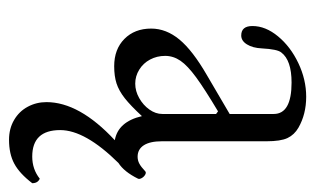

<svg xmlns="http://www.w3.org/2000/svg" viewBox="-160 -306 715 436"><g transform="rotate(90 198.0 -87.5)"><path d="M44.4 -72.8Q44.4 -106.9 69.3 -137Q94.2 -167 149.9 -199.2L238.3 -251V-351.1Q238.3 -391.6 167 -391.6Q116.2 -391.6 98.6 -368.2Q91.3 -359.4 89.4 -324.2Q88.4 -303.2 80.3 -290.3Q72.3 -277.3 60.1 -277.3Q38.6 -277.3 38.6 -302.7Q38.6 -332.5 62 -360.8Q85.4 -389.2 122.8 -407Q160.2 -424.8 199.2 -424.8Q238.8 -424.8 269.5 -407.2Q285.6 -397.9 293 -382.3Q300.3 -366.7 300.3 -335V-97.2Q300.3 -70.3 309.3 -56.2Q318.4 -42 335.4 -42Q343.8 -42 351.1 -45.9Q358.4 -49.8 368.2 -59.1Q371.1 -62 376 -59.3Q380.9 -56.6 383.8 -51.5Q386.7 -46.4 385.3 -43Q369.6 -11.2 349.6 1.5Q274.9 77.1 274.9 133.8Q274.9 197.3 335 197.3Q363.8 197.3 385.3 180.2Q395.5 184.6 395.5 197.3Q373.5 226.1 351.3 238Q329.1 250 296.9 250Q271.5 250 252 238.5Q232.4 227.1 221.9 207.5Q211.4 188 211.4 165Q211.4 90.3 297.9 9.8Q255.9 2.4 243.2 -51.8Q219.2 -25.9 202.4 -12.7Q185.5 0.5 168.9 5.9Q152.3 11.2 129.9 11.2Q91.3 11.2 67.9 -12Q44.4 -35.2 44.4 -72.8ZM169.4 -36.6Q186.5 -36.6 202.4 -45.7Q218.3 -54.7 228.3 -68.8Q238.3 -83 238.3 -98.1V-220.2L232.4 -224.6Q181.6 -194.3 155 -174.8Q128.4 -155.3 117.4 -139.2Q106.4 -123 106.4 -104.5Q106.4 -85.9 114.7 -70.3Q123 -54.7 137.7 -45.7Q152.3 -36.6 169.4 -36.6Z"/></g></svg>

Font: JuniusX Light
Style: Regular
Weight: 300
Designer: Peter S. Baker
Foundry: Briery Creek Software
Version: Version 1.008